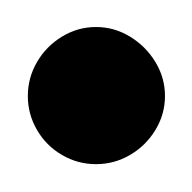

<svg xmlns="http://www.w3.org/2000/svg" viewBox="-20 -770 140 140"><path d="M0.3 -700Q0.3 -686.7 7 -675.2Q13.7 -663.7 25.2 -657Q36.7 -650.3 50 -650.3Q63.3 -650.3 74.8 -657Q86.3 -663.7 93.3 -675.2Q100.3 -686.7 100.3 -700Q100.3 -713.3 93.3 -724.8Q86.3 -736.3 74.8 -743.3Q63.3 -750.3 50 -750.3Q36.7 -750.3 25.2 -743.3Q13.7 -736.3 7 -724.8Q0.3 -713.3 0.3 -700Z"/></svg>

Font: Linefont Thin
Style: Regular
Weight: 100
Monospace: yes
Version: Version 3.002;gftools[0.9.33]